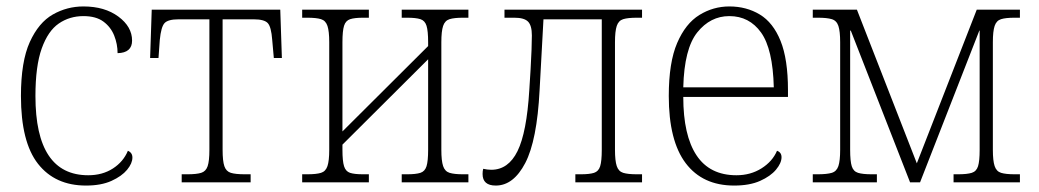

<svg xmlns="http://www.w3.org/2000/svg" viewBox="-20 -566 3224 596"><path d="M247 10Q151 10 98 -57.5Q45 -125 45 -268Q45 -375 72.5 -435.5Q100 -496 144 -521Q188 -546 239 -546Q305 -546 347.5 -514.5Q390 -483 390 -440Q390 -402 345 -401Q345 -429 334.5 -455.5Q324 -482 301 -499Q278 -516 239 -516Q196 -516 162.5 -493Q129 -470 109.5 -415.5Q90 -361 90 -268Q90 -22 254 -22Q298 -22 330.5 -43Q363 -64 377 -98Q391 -92 391 -77Q391 -59 374.5 -39Q358 -19 326 -4.5Q294 10 247 10Z M544 0V-25H562Q590 -25 604.5 -29.5Q619 -34 624.5 -50Q630 -66 630 -101V-506H534Q502 -506 491 -494.5Q480 -483 476 -442L472 -386H446L451 -536H850L855 -386H830L825 -442Q822 -483 811 -494.5Q800 -506 768 -506H671V-101Q671 -66 676.5 -50Q682 -34 696.5 -29.5Q711 -25 740 -25H758V0Z M918 0V-25H934Q962 -25 976.5 -29.5Q991 -34 996.5 -50.5Q1002 -67 1002 -101V-435Q1002 -469 996.5 -485.5Q991 -502 976.5 -506.5Q962 -511 934 -511H918V-536H1125V-511H1107Q1081 -511 1067 -506.5Q1053 -502 1048 -486Q1043 -470 1043 -435V-158L1309 -423V-435Q1309 -470 1304 -486Q1299 -502 1285 -506.5Q1271 -511 1244 -511H1227V-536H1434V-511H1417Q1390 -511 1375.5 -506.5Q1361 -502 1355.5 -485.5Q1350 -469 1350 -435V-101Q1350 -67 1355.5 -50.5Q1361 -34 1375.5 -29.5Q1390 -25 1417 -25H1434V0H1227V-25H1244Q1271 -25 1285 -29.5Q1299 -34 1304 -50Q1309 -66 1309 -101V-382L1043 -117V-101Q1043 -66 1048 -50Q1053 -34 1066.5 -29.5Q1080 -25 1107 -25H1125V0Z M1519 10Q1478 10 1478 -26Q1478 -31 1478.5 -35Q1479 -39 1480 -42Q1493 -39 1505 -39Q1558 -39 1586.5 -97Q1615 -155 1623 -286Q1625 -317 1627 -350Q1629 -383 1630 -411.5Q1631 -440 1631 -456Q1631 -487 1619 -499Q1607 -511 1577 -511H1546V-536H1973V-511H1957Q1929 -511 1914.5 -506.5Q1900 -502 1894.5 -485.5Q1889 -469 1889 -435V-101Q1889 -67 1894.5 -50.5Q1900 -34 1914.5 -29.5Q1929 -25 1957 -25H1973V0H1766V-25H1783Q1810 -25 1824 -29.5Q1838 -34 1843 -50Q1848 -66 1848 -101V-506H1667L1655 -286Q1647 -130 1610.5 -60Q1574 10 1519 10Z M2259 10Q2161 10 2108.5 -59.5Q2056 -129 2056 -268Q2056 -372 2082 -432.5Q2108 -493 2151 -519.5Q2194 -546 2244 -546Q2297 -546 2338.5 -521Q2380 -496 2403 -439Q2426 -382 2426 -286V-265H2101Q2101 -146 2142 -84Q2183 -22 2266 -22Q2310 -22 2344 -43.5Q2378 -65 2392 -98Q2406 -93 2406 -78Q2406 -60 2389 -39.5Q2372 -19 2339.5 -4.5Q2307 10 2259 10ZM2382 -295Q2379 -414 2342.5 -465Q2306 -516 2244 -516Q2185 -516 2144.5 -465.5Q2104 -415 2101 -295Z M2503 0V-25H2518Q2547 -25 2562 -29.5Q2577 -34 2582.5 -50.5Q2588 -67 2588 -101V-435Q2588 -469 2582.5 -485.5Q2577 -502 2562 -506.5Q2547 -511 2519 -511H2503V-536H2640L2826 -59L3012 -536H3146V-511H3129Q3102 -511 3087.5 -506.5Q3073 -502 3067.5 -485.5Q3062 -469 3062 -435V-101Q3062 -67 3067.5 -50.5Q3073 -34 3087.5 -29.5Q3102 -25 3130 -25H3146V0H2940V-25H2954Q2982 -25 2996.5 -29.5Q3011 -34 3016 -50Q3021 -66 3021 -101V-471H3020L2836 0H2805L2621 -471H2619V-101Q2619 -66 2624 -50Q2629 -34 2643.5 -29.5Q2658 -25 2686 -25H2702V0Z"/></svg>

Font: Noto Serif SemiCondensed ExtraLight
Style: Regular
Weight: 200
Width: 4
Designer: Monotype Design Team
Foundry: Monotype Imaging Inc.
Version: Version 2.014